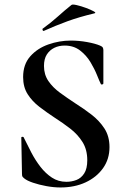

<svg xmlns="http://www.w3.org/2000/svg" viewBox="-20 -815 555 847"><path d="M174 -524Q174 -486 193.5 -457.5Q213 -429 244.5 -406Q276 -383 311 -360Q349 -336 383.5 -309.5Q418 -283 440.5 -248.5Q463 -214 463 -166Q463 -113 434.5 -73Q406 -33 357.5 -10.5Q309 12 247 12Q217 12 184.5 6Q152 0 125.5 -9Q99 -18 87 -28Q83 -31 80 -34.5Q77 -38 77 -47L74 -206Q73 -211 78.5 -211.5Q84 -212 85 -208Q100 -177 118 -142.5Q136 -108 158.5 -79Q181 -50 209 -31.5Q237 -13 273 -13Q296 -13 317 -21Q338 -29 351.5 -50Q365 -71 365 -108Q365 -155 344 -188.5Q323 -222 290 -247.5Q257 -273 221 -296Q186 -319 154 -343.5Q122 -368 102 -399.5Q82 -431 82 -475Q82 -531 113.5 -566.5Q145 -602 193.5 -619Q242 -636 292 -636Q328 -636 364 -629.5Q400 -623 421 -614Q431 -610 433.5 -605Q436 -600 436 -594V-447Q436 -444 431.5 -442.5Q427 -441 425 -444Q419 -456 408 -483.5Q397 -511 379 -541Q361 -571 333 -592.5Q305 -614 265 -614Q240 -614 219.5 -604Q199 -594 186.5 -574.5Q174 -555 174 -524ZM174 -679Q170 -677 168 -682.5Q166 -688 169 -689Q205 -715 235 -742Q265 -769 295 -793Q299 -797 318.5 -792.5Q338 -788 359.5 -780Q381 -772 393.5 -765Q406 -758 396 -756Q329 -740 277 -721Q225 -702 174 -679Z"/></svg>

Font: Cormorant Infant Light
Style: Bold
Weight: 700
Version: Version 4.001